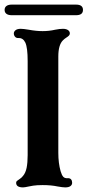

<svg xmlns="http://www.w3.org/2000/svg" viewBox="-23 -803 380 833"><path d="M47 -10Q47 -15 50.5 -18Q54 -21 62.5 -26.5Q71 -32 77 -40Q88 -53 92.5 -75Q97 -97 97 -130V-538Q97 -596 87 -618Q77 -639 57 -638H55Q47 -638 42 -644Q37 -650 37 -658Q37 -666 44.5 -672Q52 -678 67 -678Q78 -678 102 -674Q134 -668 162 -668Q190 -668 216 -674Q236 -678 250 -678Q264 -678 272 -672.5Q280 -667 280 -658Q280 -653 276.5 -649Q273 -645 265 -640Q257 -635 250 -628Q230 -608 230 -558V-140Q230 -95 240 -60Q245 -43 251.5 -36Q258 -29 270 -30H272Q281 -30 285.5 -24.5Q290 -19 290 -10Q290 -1 282.5 4.5Q275 10 260 10Q249 10 227 6Q199 0 162 0Q137 0 121 2.5Q105 5 102 6Q84 10 77 10Q47 10 47 -10ZM-3 -760Q-3 -771 5 -777Q13 -783 28 -783H307Q337 -783 337 -760Q337 -737 307 -737H28Q13 -737 5 -743Q-3 -749 -3 -760Z"/></svg>

Font: Raigarh Medium
Style: Regular
Weight: 500
Designer: jaikishan Patel
Foundry: MagicType
Version: Version 1.000